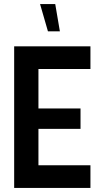

<svg xmlns="http://www.w3.org/2000/svg" viewBox="-20 -929 507 949"><path d="M427 0H50V-700H427V-588H170V-393H378V-292H170V-112H427ZM276 -774H217L178 -909H253Z"/></svg>

Font: Kulim Park
Style: Bold
Weight: 700
Designer: Noponies / Dale Sattler
Foundry: Noponies
Version: Version 1.000; ttfautohint (v1.8.3)